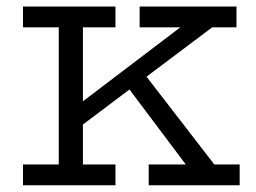

<svg xmlns="http://www.w3.org/2000/svg" viewBox="-20 -552 762 572"><path d="M209 -167.5 186 -219 517 -470.5H396V-532.5H684.5V-470.5H612ZM48.5 0V-62H155V-470.5H48.5V-532.5H324V-470.5H227V-62H324V0ZM423 0V-62H533.5L358.5 -295L405 -338.5L618.5 -62H694V0Z"/></svg>

Font: Hepta Slab ExtraLight
Style: Regular
Weight: 400
Version: Version 1.102